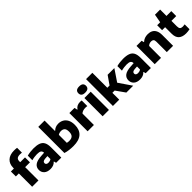

<svg xmlns="http://www.w3.org/2000/svg" viewBox="391 -2445 4082 4082"><g transform="rotate(-45 2432.5 -404.0)"><path d="M108 0V-400H18V-548.5H108V-568.5Q108 -684.5 179 -751.2Q250 -818 380 -818Q405 -818 425 -816.5Q445 -815 467 -812V-666.5Q436.5 -670.5 411 -670.5Q351 -670.5 324.2 -647.2Q297.5 -624 297.5 -576V-548.5H442V-400H297.5V0Z M655 10.5Q560 10.5 510.2 -35.2Q460.5 -81 460.5 -151.5Q460.5 -230 519.5 -274.5Q578.5 -319 710 -326.5L799 -332.5Q796.5 -380.5 767.5 -399.2Q738.5 -418 669 -418Q635.5 -418 592.2 -412.5Q549 -407 510 -395.5V-532.5Q555 -545 607 -551Q659 -557 703 -557Q801.5 -557 863.8 -534Q926 -511 955.2 -456.8Q984.5 -402.5 984.5 -309V0H828L815.5 -51H807Q780 -19 740.2 -4.2Q700.5 10.5 655 10.5ZM647.5 -168.5Q647.5 -144 665 -129.8Q682.5 -115.5 717 -115.5Q737.5 -115.5 759.2 -121.5Q781 -127.5 799 -141.5V-231.5L729 -227Q685 -223.5 666.2 -208.5Q647.5 -193.5 647.5 -168.5Z M1341.5 10.5Q1281.5 10.5 1218.2 2.8Q1155 -5 1100 -22.5V-808H1289.5V-497H1298Q1325.5 -526 1364 -541.5Q1402.5 -557 1451 -557Q1513 -557 1565.5 -528Q1618 -499 1649.5 -439.2Q1681 -379.5 1681 -287Q1681 -142.5 1596.2 -66Q1511.5 10.5 1341.5 10.5ZM1358.5 -131Q1425.5 -131 1458.8 -164.5Q1492 -198 1492 -272.5Q1492 -347.5 1461.5 -376.2Q1431 -405 1380 -405Q1356 -405 1332.2 -398.5Q1308.5 -392 1289.5 -378V-139Q1303.5 -135.5 1321 -133.2Q1338.5 -131 1358.5 -131Z M1775.5 0V-548.5H1930L1944.5 -481H1953Q1976.5 -519.5 2015.2 -538Q2054 -556.5 2102 -556.5Q2115 -556.5 2127.5 -555.2Q2140 -554 2150 -552.5V-383.5Q2136 -386.5 2120 -387.2Q2104 -388 2090.5 -388Q2056 -388 2020.8 -376.8Q1985.5 -365.5 1965 -343V0Z M2227 0V-548.5H2417V0ZM2322 -616.5Q2263 -616.5 2235.2 -640.5Q2207.5 -664.5 2207.5 -709.5Q2207.5 -754 2235.2 -778Q2263 -802 2322 -802Q2381 -802 2408.8 -778Q2436.5 -754 2436.5 -709.5Q2436.5 -664.5 2408.8 -640.5Q2381 -616.5 2322 -616.5Z M2536.5 0V-808H2726V-358H2793.5L2926 -548.5H3128L2950.5 -286L3146 0H2940L2794.5 -206H2726V0Z M3348.5 10.5Q3253.5 10.5 3203.8 -35.2Q3154 -81 3154 -151.5Q3154 -230 3213 -274.5Q3272 -319 3403.5 -326.5L3492.5 -332.5Q3490 -380.5 3461 -399.2Q3432 -418 3362.5 -418Q3329 -418 3285.8 -412.5Q3242.5 -407 3203.5 -395.5V-532.5Q3248.5 -545 3300.5 -551Q3352.5 -557 3396.5 -557Q3495 -557 3557.2 -534Q3619.5 -511 3648.8 -456.8Q3678 -402.5 3678 -309V0H3521.5L3509 -51H3500.5Q3473.5 -19 3433.8 -4.2Q3394 10.5 3348.5 10.5ZM3341 -168.5Q3341 -144 3358.5 -129.8Q3376 -115.5 3410.5 -115.5Q3431 -115.5 3452.8 -121.5Q3474.5 -127.5 3492.5 -141.5V-231.5L3422.5 -227Q3378.5 -223.5 3359.8 -208.5Q3341 -193.5 3341 -168.5Z M3793.5 0V-548.5H3949L3961 -495.5H3969.5Q4035.5 -557 4139 -557Q4199 -557 4245.8 -533.5Q4292.5 -510 4319 -458.5Q4345.5 -407 4345.5 -324V0H4156V-313Q4156 -360.5 4136.2 -378.8Q4116.5 -397 4081 -397Q4053.5 -397 4027.2 -387Q4001 -377 3983 -357.5V0Z M4729.5 10.5Q4620.5 10.5 4563 -41.8Q4505.5 -94 4505.5 -204V-400H4415.5V-548.5H4505.5L4540.5 -740H4695.5V-548.5H4840V-400H4695.5V-236.5Q4695.5 -182.5 4716 -162.2Q4736.5 -142 4783.5 -142Q4807 -142 4842 -148.5V-2.5Q4818.5 3 4788.2 6.8Q4758 10.5 4729.5 10.5Z"/></g></svg>

Font: Encode Sans Semi Expanded ExtraBold
Style: Regular
Weight: 800
Width: 6
Designer: Multiple Designers
Foundry: Impallari Type
Version: Version 3.000; ttfautohint (v1.8.3) -l 8 -r 50 -G 200 -x 14 